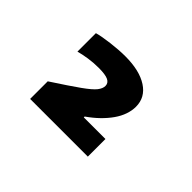

<svg xmlns="http://www.w3.org/2000/svg" viewBox="-70 -892 640 640"><g transform="rotate(45 250.0 -572.5)"><path d="M102 -493Q165 -534 196.5 -556.5Q228 -579 238.5 -592.5Q249 -606 249 -618Q249 -632 235.5 -638.5Q222 -645 191 -645Q166 -645 143 -641.5Q120 -638 102 -633V-720Q123 -726 160 -730.5Q197 -735 226 -735Q293 -735 331.5 -710Q370 -685 370 -641Q370 -623 363.5 -604Q357 -585 344 -566.5Q331 -548 313 -530.5Q295 -513 272 -497V-493H374V-410H102Z"/></g></svg>

Font: M PLUS 1 Code
Style: Bold
Weight: 700
Designer: Coji Morishita
Foundry: UNDERFOREST DESIGN
Version: Version 1.002